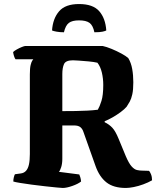

<svg xmlns="http://www.w3.org/2000/svg" viewBox="-20 -932 784 952"><path d="M291 0Q284 0 260 -2.5Q236 -5 203 -8.5Q170 -12 137 -16.5Q104 -21 79.5 -25Q55 -29 46 -32Q46 -42 48.5 -52.5Q51 -63 54 -68L83 -72Q99 -74 109 -85Q119 -96 123.5 -116.5Q128 -137 128 -168V-563Q128 -594 132 -610Q136 -626 140.5 -632Q145 -638 145 -638H57Q53 -643 49.5 -654Q46 -665 45 -674Q51 -680 63.5 -687Q76 -694 88.5 -699Q101 -704 106 -704H489Q508 -700 533.5 -689.5Q559 -679 582 -666.5Q605 -654 616 -644Q630 -621 635.5 -590Q641 -559 641 -524Q641 -487 636 -464.5Q631 -442 623.5 -428.5Q616 -415 608 -403Q597 -390 578 -376Q559 -362 538 -350Q517 -338 499 -331V-326Q522 -315 537.5 -298Q553 -281 568 -244L604 -157Q619 -122 632.5 -107Q646 -92 659 -89Q672 -86 685 -86L718 -85Q723 -82 728.5 -68.5Q734 -55 734 -38Q715 -27 690.5 -18Q666 -9 643 -4.5Q620 0 604 0Q543 0 508 -27.5Q473 -55 454 -108L394 -277Q389 -293 378.5 -301.5Q368 -310 347 -310H289V-145Q289 -121 283.5 -103.5Q278 -86 272 -80L373 -67Q375 -62 378 -53.5Q381 -45 382 -32Q367 -20 338.5 -10Q310 0 291 0ZM289 -381Q324 -381 355 -381.5Q386 -382 414 -383.5Q442 -385 465 -388Q474 -403 483 -431.5Q492 -460 492 -511Q492 -543 485 -572.5Q478 -602 463 -621Q446 -625 420 -627.5Q394 -630 371 -631.5Q348 -633 342 -633Q306 -633 297.5 -614.5Q289 -596 289 -565ZM372 -912Q441 -912 472 -876.5Q503 -841 507 -781Q502 -778 488.5 -775Q475 -772 448 -772Q441 -806 424 -818.5Q407 -831 372 -831Q338 -831 321.5 -818.5Q305 -806 297 -772Q277 -772 260.5 -775Q244 -778 238 -781Q242 -840 273 -876Q304 -912 372 -912Z"/></svg>

Font: Texturina Medium 12pt ExtraBold
Style: Regular
Weight: 800
Version: Version 1.002